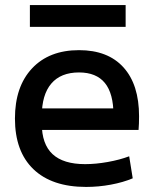

<svg xmlns="http://www.w3.org/2000/svg" viewBox="-20 -728 606 758"><path d="M320 10Q185 10 112 -60Q39 -130 39 -260Q39 -386 106.5 -458Q174 -530 292 -530Q406 -530 467.5 -462Q529 -394 529 -269Q529 -256 528.5 -240Q528 -224 527 -215H99V-300H445L428 -274Q428 -359 394 -400.5Q360 -442 292 -442Q220 -442 182.5 -398Q145 -354 145 -270V-240Q145 -159 187.5 -119.5Q230 -80 316 -80Q358 -80 405.5 -88.5Q453 -97 490 -111L504 -24Q466 -8 417.5 1Q369 10 320 10ZM98 -622V-708H476V-622Z"/></svg>

Font: M PLUS 1 Medium
Style: Regular
Weight: 500
Designer: Coji Morishita
Foundry: UNDERFOREST DESIGN
Version: Version 1.001